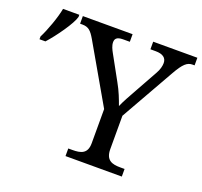

<svg xmlns="http://www.w3.org/2000/svg" viewBox="-177 -855 1050 997"><g transform="rotate(20 348.5 -357.0)"><path d="M281.2 0H592.3V-42H568.8C524.4 -42 487.3 -50.8 487.3 -113.8V-297.9L655.3 -594.2C689.5 -654.8 710 -671.9 738.3 -671.9H750V-713.9H505.9V-671.9H535.2C573.7 -671.9 595.2 -657.2 595.2 -627.9C595.2 -611.8 590.3 -590.8 577.1 -567.9L513.2 -453.1C488.3 -408.7 464.8 -367.2 453.1 -338.9C441.9 -370.1 426.3 -412.1 402.8 -453.1L329.1 -586.9C321.3 -601.1 311 -621.1 311 -640.1C311 -657.2 317.9 -671.9 355 -671.9H392.1V-713.9H117.2V-671.9H129.9C164.1 -671.9 179.2 -656.7 201.2 -619.1L386.2 -297.9V-108.9C386.2 -50.3 349.6 -42 304.2 -42H281.2ZM-53.2 -523.9H-20.5C0 -546.4 26.9 -580.6 50.8 -615.7C74.2 -649.9 92.8 -682.6 97.7 -702.1V-713.9H7.8C-1 -664.1 -30.8 -582.5 -53.2 -539.1Z"/></g></svg>

Font: The Erased English
Style: Regular
Weight: 400
Designer: Monotype Design team + ligartures altered by 180 Amsterdam
Foundry: Monotype Imaging Inc.
Version: Version 1.030;Glyphs 3.1.2 (3151)